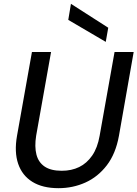

<svg xmlns="http://www.w3.org/2000/svg" viewBox="-20 -972 719 1004"><path d="M286 12Q203 12 149.5 -21Q96 -54 75 -115.5Q54 -177 69 -262L147 -700H247L169 -262Q160 -205 170.5 -164Q181 -123 213.5 -101Q246 -79 303 -79Q354 -79 394 -98.5Q434 -118 462 -158.5Q490 -199 501 -262L579 -700H679L602 -262Q585 -168 538.5 -107.5Q492 -47 426.5 -17.5Q361 12 286 12ZM533 -753 337 -868 351 -952 546 -827Z"/></svg>

Font: DM Sans 24pt Medium
Style: Italic
Weight: 500
Italic angle: -10°
Designer: Colophon Foundry, Jonny Pinhorn
Foundry: Colophon Foundry
Version: Version 4.004;gftools[0.9.30]